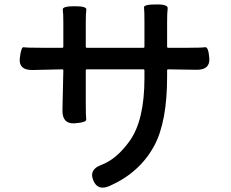

<svg xmlns="http://www.w3.org/2000/svg" viewBox="-20 -798 1040 864"><path d="M475 38Q420 63 400 14Q379 -35 436 -56Q504 -81 563 -163Q630 -256 630 -446V-481Q630 -486 625 -486H371Q366 -486 366 -481V-336Q366 -274 368 -260.5Q370 -247 315 -243Q260 -240 261 -302L265 -481Q265 -486 260 -486L126 -483Q64 -482 69 -535Q75 -588 86.5 -585.5Q98 -583 167 -583H260Q265 -583 265 -588V-698Q265 -739 262.5 -754.5Q260 -770 316 -770Q371 -770 368.5 -754.5Q366 -739 366 -698V-588Q366 -583 371 -583H625Q630 -583 630 -588V-699Q630 -751 628 -764.5Q626 -778 682 -778Q737 -779 734.5 -760Q732 -741 732 -699V-588Q732 -583 737 -583H826Q888 -583 903 -585.5Q918 -588 922 -535Q925 -483 864 -484L737 -486Q732 -486 732 -481V-452Q732 -250 674 -142Q609 -22 475 38Z"/></svg>

Font: Resource Han Rounded TW Medium
Style: Regular
Weight: 500
Designer: Cyano Hao (round all glyphs); Ryoko NISHIZUKA 西塚涼子 (kana, bopomofo & ideographs); Paul D. Hunt (Latin, Greek & Cyrillic)
Foundry: Cyano Hao
Version: 0.990